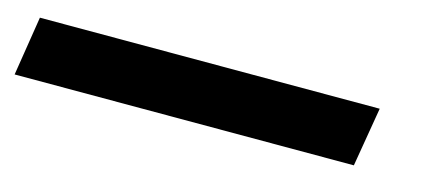

<svg xmlns="http://www.w3.org/2000/svg" viewBox="-60 -108 708 316"><g transform="rotate(15 293.5 50.5)"><path d="M-34 101 -18 0H561L544 101Z"/></g></svg>

Font: Nunito Sans 10pt Expanded ExtraBold
Style: Italic
Weight: 800
Width: 7
Italic angle: -9°
Designer: Vernon Adams
Foundry: Vernon Adams
Version: Version 3.101;gftools[0.9.27]